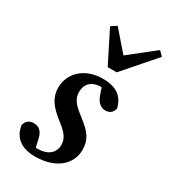

<svg xmlns="http://www.w3.org/2000/svg" viewBox="-189 -853 850 960"><g transform="rotate(30 235.5 -373.0)"><path d="M360 -133C360 -191 337 -223 276 -270C222 -311 200 -335 200 -376C200 -417 223 -453 284 -453H286L299 -415C312 -378 334 -361 359 -361C385 -361 401 -375 406 -399C392 -462 348 -493 272 -493C164 -493 99 -425 99 -343C99 -279 136 -242 189 -200C242 -160 256 -134 256 -102C256 -56 222 -26 162 -26C158 -26 155 -26 152 -26L141 -75C132 -112 113 -128 81 -128C57 -128 39 -113 34 -89C43 -24 89 14 170 14C291 14 360 -51 360 -133ZM202 -759 170 -738 262 -555H314L471 -735L446 -760L301 -645Z"/></g></svg>

Font: Source Serif Pro Semibold
Style: Italic
Weight: 600
Italic angle: -12°
Designer: Frank Grießhammer
Foundry: Adobe Systems Incorporated
Version: Version 3.001;hotconv 1.0.111;makeotfexe 2.5.65597